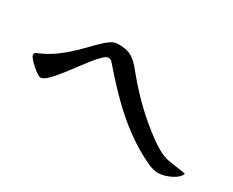

<svg xmlns="http://www.w3.org/2000/svg" viewBox="-74 -845 1147 947"><g transform="rotate(30 500.0 -371.5)"><path d="M983 -205Q983 -210 980 -210Q977 -210 973 -211Q944 -215 904.5 -220.5Q865 -226 839 -239Q807 -255 771 -281Q735 -307 701 -336Q667 -365 641 -390Q610 -420 581 -451.5Q552 -483 525 -516Q504 -543 485.5 -561Q467 -579 443.5 -588.5Q420 -598 384 -598Q362 -598 346.5 -589Q331 -580 315 -566Q285 -538 256 -507.5Q227 -477 195 -449Q166 -423 134.5 -401.5Q103 -380 67 -364Q58 -360 50 -356.5Q42 -353 42 -342Q42 -335 53 -322Q64 -309 79 -295.5Q94 -282 108.5 -272.5Q123 -263 130 -263Q144 -263 164 -281.5Q184 -300 207 -328.5Q230 -357 254 -389.5Q278 -422 300.5 -450.5Q323 -479 342 -497.5Q361 -516 373 -516Q385 -516 393 -507Q401 -498 408 -490Q463 -426 525.5 -363.5Q588 -301 659 -248.5Q730 -196 808 -160Q820 -154 837 -149.5Q854 -145 867 -145Q882 -145 902 -150.5Q922 -156 940.5 -165.5Q959 -175 969 -185Q971 -187 977 -194Q983 -201 983 -205Z"/></g></svg>

Font: UoqMunThenKhung
Style: Regular
Weight: 400
Designer: Font-Kai, 金井和夫, 宇文滿月
Foundry: Kazuo Kanai, Moonlit Owen
Version: Version 1.197